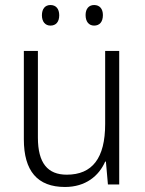

<svg xmlns="http://www.w3.org/2000/svg" viewBox="-20 -735 576 765"><path d="M147 -674C147 -649 160 -633 181 -633C203 -633 216 -648 216 -674C216 -700 203 -715 181 -715C160 -715 147 -700 147 -674ZM321 -675C321 -649 334 -633 355 -633C377 -633 390 -648 390 -675C390 -700 377 -715 355 -715C334 -715 321 -700 321 -675ZM455 -532H399V-241C399 -105 348 -39 246 -39C170 -39 131 -85 131 -187V-532H75V-180C75 -54 129 10 239 10C321 10 374 -34 399 -91H402L410 0H455Z"/></svg>

Font: Noto Sans Devanagari SemiCondensed Light
Style: Regular
Weight: 300
Width: 4
Designer: Jelle Bosma - Monotype Design Team
Foundry: Monotype Imaging Inc.
Version: Version 2.004